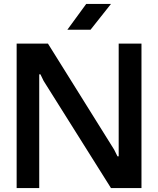

<svg xmlns="http://www.w3.org/2000/svg" viewBox="-20 -949 798 969"><path d="M64 0V-729H222L556 -194L573 -160H579V-729H694V0H540L200 -541L184 -574H178V0ZM320 -799 415 -929H540L437 -799Z"/></svg>

Font: Hubot Sans Medium
Style: Regular
Weight: 500
Designer: Deni Anggara
Foundry: GitHub, Inc., Subsidiary of Microsoft Corporation
Version: Version 2.000